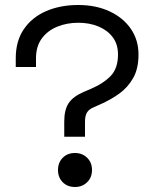

<svg xmlns="http://www.w3.org/2000/svg" viewBox="-20 -734 620 768"><path d="M237 -187V-248Q237 -294 254 -320.5Q271 -347 314 -366L342 -378Q394 -400 423 -430.5Q452 -461 452 -516Q452 -557 431 -585Q410 -613 374 -628Q338 -643 293 -643Q248 -643 209.5 -627.5Q171 -612 147.5 -580.5Q124 -549 124 -501V-466H43V-501Q43 -570 75.5 -617.5Q108 -665 164.5 -689.5Q221 -714 293 -714Q364 -714 418.5 -688.5Q473 -663 503.5 -618.5Q534 -574 534 -516Q534 -459 512.5 -421.5Q491 -384 457 -359.5Q423 -335 382 -317L355 -305Q336 -297 328 -284Q320 -271 320 -247V-187ZM280 14Q250 14 231 -5Q212 -24 212 -54Q212 -84 231 -103Q250 -122 280 -122Q309 -122 328.5 -103Q348 -84 348 -54Q348 -24 328.5 -5Q309 14 280 14Z"/></svg>

Font: Space Grotesk Light
Style: Regular
Weight: 400
Version: Version 2.000